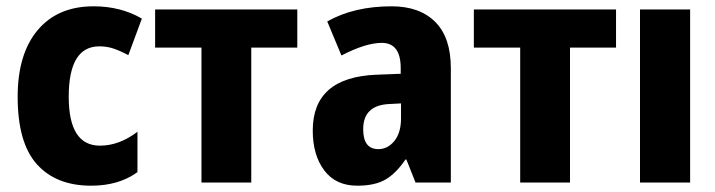

<svg xmlns="http://www.w3.org/2000/svg" viewBox="-20 -579 2269 609"><path d="M269 10Q357 10 416 -33V-161Q358 -117 297 -117Q198 -117 198 -272Q198 -432 295 -432Q320 -432 341.5 -424.5Q363 -417 387 -404L430 -520Q363 -559 277 -559Q163 -559 99.5 -483.5Q36 -408 36 -272Q36 -126 97 -58Q158 10 269 10Z M923 -428H777V0H619V-428H472V-549H923Z M1252 -251V-204Q1252 -158 1231 -132Q1210 -106 1180 -106Q1132 -106 1132 -169Q1132 -245 1214 -249ZM1222 -559Q1103 -559 1018 -511L1063 -403Q1140 -443 1191 -443Q1251 -443 1251 -363V-345L1174 -342Q972 -334 972 -165Q972 -87 1008.5 -38.5Q1045 10 1113 10Q1170 10 1203.5 -10Q1237 -30 1266 -73H1269L1298 0H1410V-363Q1410 -460 1360.5 -509.5Q1311 -559 1222 -559Z M1934 -428H1788V0H1630V-428H1483V-549H1934Z M2169 0H2010V-549H2169Z"/></svg>

Font: Noto Sans Display SemiCondensed Extra
Style: Regular
Weight: 800
Width: 4
Designer: Monotype Design Team
Foundry: Monotype Imaging Inc.
Version: Version 1.900